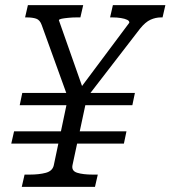

<svg xmlns="http://www.w3.org/2000/svg" viewBox="-20 -730 666 750"><path d="M35 -217H474L464 -169H24ZM67 -367H507L497 -319H57ZM250 -369H324L263 -84Q259 -62 282 -55Q305 -48 342 -48H362L351 0H65L76 -48H96Q133 -48 159 -55Q185 -62 190 -84ZM301 -325H254L143 -632Q136 -652 121.5 -657Q107 -662 84 -662H78L89 -710H305L294 -662H279Q264 -662 248 -660.5Q232 -659 221.5 -657Q211 -655 210 -651L310 -367L278 -364L485 -641Q486 -648 477 -652.5Q468 -657 452.5 -659.5Q437 -662 420 -662H410L421 -710H626L615 -662H609Q588 -662 568 -653Q548 -644 527 -618Z"/></svg>

Font: Roboto Serif 20pt Light
Style: Italic
Weight: 300
Italic angle: -10°
Version: Version 1.007